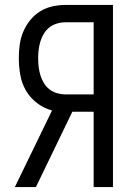

<svg xmlns="http://www.w3.org/2000/svg" viewBox="-20 -755 540 775"><path d="M358 0V-304H272L125 0H40L190 -309Q157 -318 129.5 -339Q102 -360 85 -389Q68 -418 62 -452Q56 -486 56 -520Q56 -547 59.5 -574Q63 -601 73.5 -626Q84 -651 101 -672.5Q118 -694 141 -708.5Q164 -723 190.5 -729Q217 -735 244 -735H436V0ZM244 -374H358V-665H244Q227 -665 210 -660Q193 -655 179.5 -644.5Q166 -634 157 -619Q148 -604 143 -587.5Q138 -571 136 -554Q134 -537 134 -520Q134 -502 136 -485Q138 -468 143 -451.5Q148 -435 157 -420Q166 -405 179.5 -394.5Q193 -384 210 -379Q227 -374 244 -374Z"/></svg>

Font: Iosevka Fixed
Style: Regular
Weight: 400
Monospace: yes
Designer: Belleve Invis
Foundry: Belleve Invis
Version: Version 33.2.4